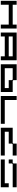

<svg xmlns="http://www.w3.org/2000/svg" viewBox="2180 -2620 440 4840"><g transform="rotate(90 2400.0 -200.0)"><path d="M600 -400V-300H100V-400H0V0H100V-200H600V0H700V-400Z M1500 -400H800V0H900V-100H1400V0H1500ZM1400 -200H900V-300H1400Z M2300 -300H2025C2011 -300 2000 -311 2000 -325V-400H1600V0H2300ZM2200 -100H1700V-300H1975C1989 -300 2000 -289 2000 -275V-200H2200Z M2500 -100V-400H2400V0H3100V-100Z M3600 -200V-275C3600 -289 3611 -300 3625 -300H3900V-400H3600V-325C3600 -311 3589 -300 3575 -300H3200V0H3900V-100H3300V-200Z M4100 -400V-325C4100 -311 4089 -300 4075 -300H4000V-200H4100V-275C4100 -289 4111 -300 4125 -300H4700V-400ZM4600 -100H4000V0H4700V-200H4600Z"/></g></svg>

Font: Broadcast
Style: Regular
Weight: 400
Designer: Mıchael Chrıstophersson
Foundry: Aeriform
Version: Version 1.000;PS 001.000;hotconv 1.0.88;makeotf.lib2.5.64775